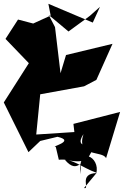

<svg xmlns="http://www.w3.org/2000/svg" viewBox="-23 -737 653 1012"><path d="M287 105C364 97 402 144 489 175C387 177 454 264 420 254L484 177C509 91 382 24 402 181C409 66 393 195 318 104C463 137 439 73 471 50C486 16 359 58 417 -30C376 94 519 55 536 97L610 -147L364 -84L369 -41L168 -28L189 -240L420 -282L485 -316L570 -506L325 -447L296 -351L267 -594L234 -658L338 -571L450 -653L504 -701L466 -618L232 -717L244 -655L152 -613L72 -634L6 -532L129 -404L-3 -197L127 65L189 6L280 -16C380 7 236 38 271 37Z"/></svg>

Font: Asimov Silicon
Style: Regular
Weight: 400
Designer: Google
Version: Version 2.000980; 2014